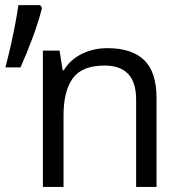

<svg xmlns="http://www.w3.org/2000/svg" viewBox="-20 -734 716 754"><path d="M401.9 -544.9Q497.1 -544.9 545.9 -498.3Q594.7 -451.7 594.7 -348.6V0H514.6V-343.3Q514.6 -476.6 390.6 -476.6Q301.8 -476.6 265.6 -426.3Q229.5 -376 229.5 -280.3V0H148.4V-535.2H213.9L226.1 -458H230.5Q256.3 -500.5 302 -522.7Q347.7 -544.9 401.9 -544.9ZM137.7 -713.9 145 -703.1Q131.8 -649.9 108.2 -586.2Q84.5 -522.5 60.5 -469.2H1Q11.2 -506.3 21 -549.8Q30.8 -593.3 39.1 -636.2Q47.4 -679.2 52.2 -713.9Z"/></svg>

Font: Open Sans
Style: Regular
Weight: 400
Designer: Monotype Design Team
Foundry: Monotype Imaging Inc.
Version: Version 3.000; ttfautohint (v1.8.4)